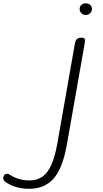

<svg xmlns="http://www.w3.org/2000/svg" viewBox="-337 -732 630 1180"><path d="M-158 428.5Q-203 428.5 -242.8 416Q-282.5 403.5 -307.5 382.5Q-316.5 375.5 -317.2 364.5Q-318 353.5 -310.5 343Q-303.5 336 -293.5 336Q-283.5 336 -273.5 343.5Q-251.5 358.5 -220.8 367.8Q-190 377 -157 377Q-108 377 -75 352.8Q-42 328.5 -20.5 278.8Q1 229 15 152L123.5 -465.5Q125.5 -477.5 130.2 -485.2Q135 -493 143.8 -496.8Q152.5 -500.5 165.5 -500.5Q180 -500.5 183.5 -492.8Q187 -485 184 -468L74 156Q48 303.5 -8 366Q-64 428.5 -158 428.5ZM152.5 -676.5Q152.5 -691 162.5 -701.2Q172.5 -711.5 189.5 -711.5Q205.5 -711.5 216.8 -702Q228 -692.5 228 -676.5Q228 -662 217 -651Q206 -640 189.5 -640Q174 -640 163.2 -650.8Q152.5 -661.5 152.5 -676.5Z"/></svg>

Font: Edu VIC WA NT Hand Pre
Style: Regular
Weight: 400
Designer: Tina and Corey Anderson, Eben Sorkin, Mirko Velimirovic
Foundry: Google for Education
Version: Version 1.000